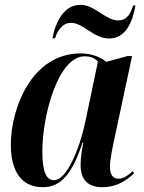

<svg xmlns="http://www.w3.org/2000/svg" viewBox="-20 -768 599 798"><path d="M434 -608C501 -608 531 -674 543 -745H533C522 -708 505 -683 472 -683C418 -683 375 -748 314 -748C247 -748 211 -679 198 -609H209C217 -635 236 -673 275 -673C327 -673 368 -608 434 -608ZM158 10C233 10 280 -45 323 -175H326C320 -142 315 -115 315 -82C315 -19 348 10 405 10C469 10 508 -21 537 -47L532 -57C512 -39 493 -25 472 -25C450 -25 437 -42 437 -75C437 -106 449 -161 455 -189L529 -535H510L422 -511C400 -529 364 -546 315 -546C111 -546 25 -316 25 -167C25 -59 67 10 158 10ZM205 -19C174 -19 156 -50 156 -139C156 -289 222 -534 332 -534C353 -534 373 -528 387 -512L335 -264C309 -141 255 -19 205 -19Z"/></svg>

Font: Noto Serif Display Condensed
Style: Bold Italic
Weight: 700
Width: 3
Italic angle: -12°
Designer: Monotype Design Team
Foundry: Monotype Imaging Inc.
Version: Version 2.009